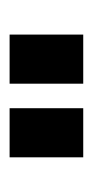

<svg xmlns="http://www.w3.org/2000/svg" viewBox="78 -802 186 382"><g transform="rotate(90 171.0 -611.0)"><path d="M48.8 -683.6H146.5V-537.1H48.8ZM195.3 -683.6H293V-537.1H195.3Z"/></g></svg>

Font: BabelStone Runic Beagnoth
Style: Regular
Weight: 400
Designer: Andrew West
Foundry: BabelStone
Version: Version 7.004;November 9, 2023